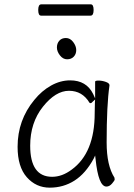

<svg xmlns="http://www.w3.org/2000/svg" viewBox="-20 -851 615 884"><path d="M470 8Q433 8 420 -119L418 -135L411 -120Q374 -52 323 -19.5Q272 13 209 13Q146 13 103.5 -35Q61 -83 61 -175Q61 -298 138 -391Q172 -433 215 -457Q258 -481 303 -481Q378 -481 409 -418L418 -398V-475Q418 -480 434 -480Q450 -480 467 -474Q484 -468 484 -459V-457Q471 -368 471 -195Q471 -89 507 -33Q508 -29 508 -24.5Q508 -20 496 -6Q484 8 470 8ZM220 -37Q266 -37 310 -70Q416 -147 416 -330Q416 -355 417 -380L418 -393L408 -384Q401 -376 397.5 -376Q394 -376 392 -378Q359 -433 297.5 -433Q236 -433 177.5 -359.5Q119 -286 119 -180Q119 -37 220 -37ZM242 -632.5Q242 -651 253 -663.5Q264 -676 283.5 -676Q303 -676 317 -657.5Q331 -639 331 -620.5Q331 -602 319.5 -590Q308 -578 289 -578Q270 -578 256 -596Q242 -614 242 -632.5ZM169 -779Q156 -779 156 -805Q156 -831 170 -831H398Q411 -831 411 -805Q411 -779 397 -779Z"/></svg>

Font: LXGW WenKai TC Light
Style: Regular
Weight: 300
Designer: LXGW / Fontworks Inc.
Foundry: LXGW / Fontworks Inc.
Version: Version 1.330